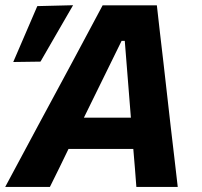

<svg xmlns="http://www.w3.org/2000/svg" viewBox="-52 -734 792 754"><path d="M-31.5 0Q-0.5 -58 33.8 -121.8Q68 -185.5 99 -243.5L230.5 -487.5Q264 -550.5 292.8 -604Q321.5 -657.5 351 -713H564Q570 -658 576.2 -605.2Q582.5 -552.5 590 -487L618 -240Q625 -182 632.2 -119.2Q639.5 -56.5 646 0H483.5Q481 -36 477.8 -73.8Q474.5 -111.5 471.5 -149H217Q199 -111.5 180.5 -73.8Q162 -36 144 0ZM425.5 -573.5 277.5 -272H462L438 -573.5ZM0 -490.5Q24 -546 47.5 -600.8Q71 -655.5 94.5 -710L235 -713.5Q202 -656.5 170 -601.2Q138 -546 107 -492Z"/></svg>

Font: Commissioner
Style: Bold Italic
Weight: 700
Italic angle: -12°
Designer: Kostas Bartsokas
Foundry: Kostas Bartsokas
Version: Version 1.000; ttfautohint (v1.8.3)